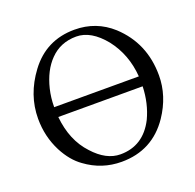

<svg xmlns="http://www.w3.org/2000/svg" viewBox="-122 -803 957 943"><g transform="rotate(-20 356.5 -331.5)"><path d="M675.3 -323.7Q675.3 -216.3 609.9 -119.1Q520 13.2 358.9 13.2Q255.4 13.2 171.9 -48.3Q121.1 -84 85.4 -152.3Q44.4 -232.4 44.4 -325.7Q44.4 -450.2 125 -558.1Q212.9 -676.3 361.3 -676.3Q474.6 -676.3 557.1 -601.6Q675.3 -492.2 675.3 -323.7ZM140.6 -300.3Q152.8 -174.3 225.1 -97.2Q291.5 -23.4 365.7 -23.4Q485.4 -23.4 543.9 -138.2Q578.6 -211.4 581.5 -300.3ZM580.6 -352.5Q571.8 -469.7 504.4 -556.2Q435.1 -641.6 357.9 -641.6Q274.9 -641.6 220.7 -585.4Q170.4 -534.2 148.9 -445.8Q138.2 -400.9 138.2 -354.5V-352.5Z"/></g></svg>

Font: Junicode
Style: Regular
Weight: 400
Designer: Peter S. Baker
Foundry: Briery Creek Software
Version: Version 0.7.2